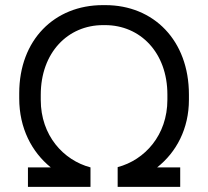

<svg xmlns="http://www.w3.org/2000/svg" viewBox="-20 -729 812 749"><path d="M139 -359C139 -524 245 -631 382 -631H390C527 -631 633 -524 633 -360V-340C633 -202 545 -105 439 -77V0H683V-76H593C668 -135 717 -227 717 -340V-360C717 -572 579 -709 391 -709H381C193 -709 55 -574 55 -365V-345C55 -229 104 -136 178 -76H89V0H333V-76C227 -104 139 -201 139 -339Z"/></svg>

Font: Fixel Display Regular
Style: Regular
Weight: 400
Designer: AlfaBravo + MacPaw
Foundry: Kyrylo Tkachov, Marchela Mozhyna, Serhii Makarenko, Maria Weinstein, Zakhar Kryvoshyya
Version: Version 1.211